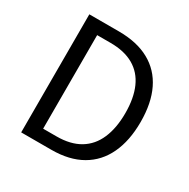

<svg xmlns="http://www.w3.org/2000/svg" viewBox="-164 -883 1017 1033"><g transform="rotate(30 344.0 -366.5)"><path d="M100.6 0V-733.4H283.5Q396.9 -733.4 473.8 -690.9Q550.7 -648.5 590 -567.5Q629.4 -486.5 629.4 -369.3Q629.4 -253.1 590.2 -170.2Q551.1 -87.3 475 -43.7Q398.9 0 288 0ZM193 -76.3H276.2Q362.4 -76.3 419.9 -110.7Q477.4 -145.1 505.8 -211.1Q534.3 -277 534.3 -369.3Q534.3 -462.6 505.8 -526.8Q477.4 -591.1 419.9 -624.3Q362.4 -657.5 276.2 -657.5H193Z"/></g></svg>

Font: Shanggu Sans SC VF
Style: Regular
Weight: 250
Designer: GuiWonder
Version: Version 1.021